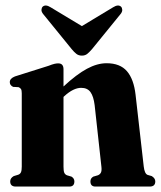

<svg xmlns="http://www.w3.org/2000/svg" viewBox="-20 -686 591 706"><path d="M213.5 -431.5V-368Q262 -413 299.8 -433.2Q337.5 -453.5 372 -453.5Q421.5 -453.5 446.8 -424.2Q472 -395 478.5 -337.5L508.5 -74Q511.5 -47.5 522.5 -43L538 -38.5Q551 -30.5 551 -19Q551 0 530.5 0H331Q312.5 0 312.5 -19Q312.5 -30.5 323 -36.5L340 -41.5Q347.5 -44.5 351 -51.2Q354.5 -58 353 -72L328 -299.5Q324 -331.5 312.8 -347.2Q301.5 -363 278.5 -363Q250 -363 216.5 -332.5L213.5 -329.5V-73.5Q213.5 -58 216.2 -51.2Q219 -44.5 226 -41.5L243 -36.5Q253.5 -30 253.5 -19Q253.5 0 235 0H38Q17.5 0 17.5 -19Q17.5 -31 30.5 -38.5L47 -43.5Q54 -46 57 -52.5Q60 -59 60 -73V-343Q60 -354 57.2 -358.5Q54.5 -363 48 -365.5L28.5 -366.5Q16 -372 16 -384Q16 -397.5 35 -405L158.5 -444Q172.5 -449.5 180 -451.2Q187.5 -453 194 -453Q213.5 -453 213.5 -431.5ZM318.5 -505.5Q309 -494.5 301 -488Q293 -481.5 281 -481.5Q269 -481.5 260.8 -488Q252.5 -494.5 243.5 -505.5L139 -634Q132 -642.5 132.5 -650Q133 -657.5 137 -661.5Q147.5 -671 166.5 -659L281 -590L395.5 -659Q414.5 -671 425 -661.5Q429 -657.5 429.5 -650Q430 -642.5 423 -634Z"/></svg>

Font: Fraunces 144pt Soft
Style: Bold
Weight: 700
Version: Version 1.000;[0bf87f6ff]